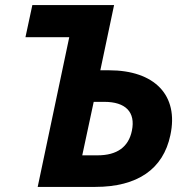

<svg xmlns="http://www.w3.org/2000/svg" viewBox="-20 -734 739 754"><path d="M128 0H354C520 0 621 -70 649 -203C683 -360 587 -458 408 -458H374L428 -714H107L80 -588H252ZM303 -124 348 -334H390C473 -334 513 -294 498 -221C485 -157 440 -124 363 -124Z"/></svg>

Font: Noto Sans
Style: Bold Italic
Weight: 700
Italic angle: -12°
Designer: Monotype Design Team
Foundry: Monotype Imaging Inc.
Version: Version 2.013